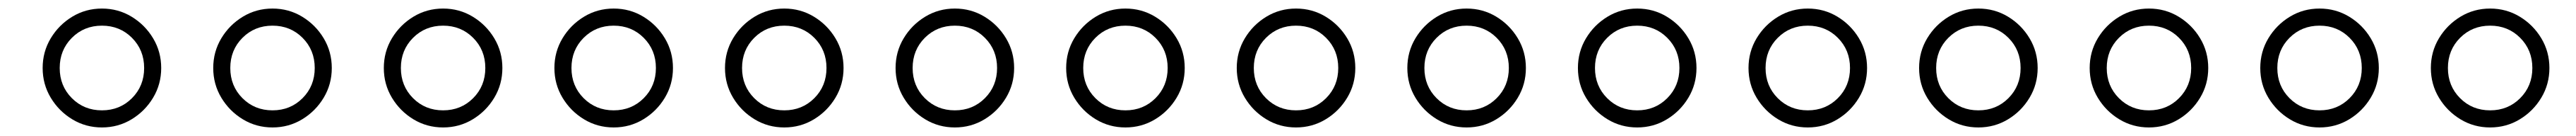

<svg xmlns="http://www.w3.org/2000/svg" viewBox="-20 -539 6040 318"><path d="M80 -380Q80 -342 99 -310.5Q118 -279 149.5 -260Q181 -241 219 -241Q257 -241 288.5 -260Q320 -279 339 -310.5Q358 -342 358 -380Q358 -418 339 -449.5Q320 -481 288.5 -500Q257 -519 219 -519Q181 -519 149.5 -500Q118 -481 99 -449.5Q80 -418 80 -380ZM120 -380Q120 -422 148.5 -450.5Q177 -479 219 -479Q261 -479 289.5 -450.5Q318 -422 318 -380Q318 -338 289.5 -309.5Q261 -281 219 -281Q177 -281 148.5 -309.5Q120 -338 120 -380Z M480 -380Q480 -342 499 -310.5Q518 -279 549.5 -260Q581 -241 619 -241Q657 -241 688.5 -260Q720 -279 739 -310.5Q758 -342 758 -380Q758 -418 739 -449.5Q720 -481 688.5 -500Q657 -519 619 -519Q581 -519 549.5 -500Q518 -481 499 -449.5Q480 -418 480 -380ZM520 -380Q520 -422 548.5 -450.5Q577 -479 619 -479Q661 -479 689.5 -450.5Q718 -422 718 -380Q718 -338 689.5 -309.5Q661 -281 619 -281Q577 -281 548.5 -309.5Q520 -338 520 -380Z M880 -380Q880 -342 899 -310.5Q918 -279 949.5 -260Q981 -241 1019 -241Q1057 -241 1088.5 -260Q1120 -279 1139 -310.5Q1158 -342 1158 -380Q1158 -418 1139 -449.5Q1120 -481 1088.5 -500Q1057 -519 1019 -519Q981 -519 949.5 -500Q918 -481 899 -449.5Q880 -418 880 -380ZM920 -380Q920 -422 948.5 -450.5Q977 -479 1019 -479Q1061 -479 1089.5 -450.5Q1118 -422 1118 -380Q1118 -338 1089.5 -309.5Q1061 -281 1019 -281Q977 -281 948.5 -309.5Q920 -338 920 -380Z M1280 -380Q1280 -342 1299 -310.5Q1318 -279 1349.5 -260Q1381 -241 1419 -241Q1457 -241 1488.5 -260Q1520 -279 1539 -310.5Q1558 -342 1558 -380Q1558 -418 1539 -449.5Q1520 -481 1488.5 -500Q1457 -519 1419 -519Q1381 -519 1349.5 -500Q1318 -481 1299 -449.5Q1280 -418 1280 -380ZM1320 -380Q1320 -422 1348.5 -450.5Q1377 -479 1419 -479Q1461 -479 1489.5 -450.5Q1518 -422 1518 -380Q1518 -338 1489.5 -309.5Q1461 -281 1419 -281Q1377 -281 1348.5 -309.5Q1320 -338 1320 -380Z M1680 -380Q1680 -342 1699 -310.5Q1718 -279 1749.5 -260Q1781 -241 1819 -241Q1857 -241 1888.5 -260Q1920 -279 1939 -310.5Q1958 -342 1958 -380Q1958 -418 1939 -449.5Q1920 -481 1888.5 -500Q1857 -519 1819 -519Q1781 -519 1749.5 -500Q1718 -481 1699 -449.5Q1680 -418 1680 -380ZM1720 -380Q1720 -422 1748.5 -450.5Q1777 -479 1819 -479Q1861 -479 1889.5 -450.5Q1918 -422 1918 -380Q1918 -338 1889.5 -309.5Q1861 -281 1819 -281Q1777 -281 1748.5 -309.5Q1720 -338 1720 -380Z M2080 -380Q2080 -342 2099 -310.5Q2118 -279 2149.5 -260Q2181 -241 2219 -241Q2257 -241 2288.5 -260Q2320 -279 2339 -310.5Q2358 -342 2358 -380Q2358 -418 2339 -449.5Q2320 -481 2288.5 -500Q2257 -519 2219 -519Q2181 -519 2149.5 -500Q2118 -481 2099 -449.5Q2080 -418 2080 -380ZM2120 -380Q2120 -422 2148.5 -450.5Q2177 -479 2219 -479Q2261 -479 2289.5 -450.5Q2318 -422 2318 -380Q2318 -338 2289.5 -309.5Q2261 -281 2219 -281Q2177 -281 2148.5 -309.5Q2120 -338 2120 -380Z M2480 -380Q2480 -342 2499 -310.5Q2518 -279 2549.5 -260Q2581 -241 2619 -241Q2657 -241 2688.5 -260Q2720 -279 2739 -310.5Q2758 -342 2758 -380Q2758 -418 2739 -449.5Q2720 -481 2688.5 -500Q2657 -519 2619 -519Q2581 -519 2549.5 -500Q2518 -481 2499 -449.5Q2480 -418 2480 -380ZM2520 -380Q2520 -422 2548.5 -450.5Q2577 -479 2619 -479Q2661 -479 2689.5 -450.5Q2718 -422 2718 -380Q2718 -338 2689.5 -309.5Q2661 -281 2619 -281Q2577 -281 2548.5 -309.5Q2520 -338 2520 -380Z M2880 -380Q2880 -342 2899 -310.5Q2918 -279 2949.5 -260Q2981 -241 3019 -241Q3057 -241 3088.5 -260Q3120 -279 3139 -310.5Q3158 -342 3158 -380Q3158 -418 3139 -449.5Q3120 -481 3088.5 -500Q3057 -519 3019 -519Q2981 -519 2949.5 -500Q2918 -481 2899 -449.5Q2880 -418 2880 -380ZM2920 -380Q2920 -422 2948.5 -450.5Q2977 -479 3019 -479Q3061 -479 3089.5 -450.5Q3118 -422 3118 -380Q3118 -338 3089.5 -309.5Q3061 -281 3019 -281Q2977 -281 2948.5 -309.5Q2920 -338 2920 -380Z M3280 -380Q3280 -342 3299 -310.5Q3318 -279 3349.5 -260Q3381 -241 3419 -241Q3457 -241 3488.5 -260Q3520 -279 3539 -310.5Q3558 -342 3558 -380Q3558 -418 3539 -449.5Q3520 -481 3488.5 -500Q3457 -519 3419 -519Q3381 -519 3349.5 -500Q3318 -481 3299 -449.5Q3280 -418 3280 -380ZM3320 -380Q3320 -422 3348.5 -450.5Q3377 -479 3419 -479Q3461 -479 3489.5 -450.5Q3518 -422 3518 -380Q3518 -338 3489.5 -309.5Q3461 -281 3419 -281Q3377 -281 3348.5 -309.5Q3320 -338 3320 -380Z M3680 -380Q3680 -342 3699 -310.5Q3718 -279 3749.5 -260Q3781 -241 3819 -241Q3857 -241 3888.5 -260Q3920 -279 3939 -310.5Q3958 -342 3958 -380Q3958 -418 3939 -449.5Q3920 -481 3888.5 -500Q3857 -519 3819 -519Q3781 -519 3749.5 -500Q3718 -481 3699 -449.5Q3680 -418 3680 -380ZM3720 -380Q3720 -422 3748.5 -450.5Q3777 -479 3819 -479Q3861 -479 3889.5 -450.5Q3918 -422 3918 -380Q3918 -338 3889.5 -309.5Q3861 -281 3819 -281Q3777 -281 3748.5 -309.5Q3720 -338 3720 -380Z M4080 -380Q4080 -342 4099 -310.5Q4118 -279 4149.5 -260Q4181 -241 4219 -241Q4257 -241 4288.5 -260Q4320 -279 4339 -310.5Q4358 -342 4358 -380Q4358 -418 4339 -449.5Q4320 -481 4288.5 -500Q4257 -519 4219 -519Q4181 -519 4149.5 -500Q4118 -481 4099 -449.5Q4080 -418 4080 -380ZM4120 -380Q4120 -422 4148.5 -450.5Q4177 -479 4219 -479Q4261 -479 4289.5 -450.5Q4318 -422 4318 -380Q4318 -338 4289.5 -309.5Q4261 -281 4219 -281Q4177 -281 4148.5 -309.5Q4120 -338 4120 -380Z M4480 -380Q4480 -342 4499 -310.5Q4518 -279 4549.5 -260Q4581 -241 4619 -241Q4657 -241 4688.5 -260Q4720 -279 4739 -310.5Q4758 -342 4758 -380Q4758 -418 4739 -449.5Q4720 -481 4688.5 -500Q4657 -519 4619 -519Q4581 -519 4549.5 -500Q4518 -481 4499 -449.5Q4480 -418 4480 -380ZM4520 -380Q4520 -422 4548.5 -450.5Q4577 -479 4619 -479Q4661 -479 4689.5 -450.5Q4718 -422 4718 -380Q4718 -338 4689.5 -309.5Q4661 -281 4619 -281Q4577 -281 4548.5 -309.5Q4520 -338 4520 -380Z M4880 -380Q4880 -342 4899 -310.5Q4918 -279 4949.5 -260Q4981 -241 5019 -241Q5057 -241 5088.5 -260Q5120 -279 5139 -310.5Q5158 -342 5158 -380Q5158 -418 5139 -449.5Q5120 -481 5088.5 -500Q5057 -519 5019 -519Q4981 -519 4949.5 -500Q4918 -481 4899 -449.5Q4880 -418 4880 -380ZM4920 -380Q4920 -422 4948.5 -450.5Q4977 -479 5019 -479Q5061 -479 5089.5 -450.5Q5118 -422 5118 -380Q5118 -338 5089.5 -309.5Q5061 -281 5019 -281Q4977 -281 4948.5 -309.5Q4920 -338 4920 -380Z M5280 -380Q5280 -342 5299 -310.5Q5318 -279 5349.5 -260Q5381 -241 5419 -241Q5457 -241 5488.5 -260Q5520 -279 5539 -310.5Q5558 -342 5558 -380Q5558 -418 5539 -449.5Q5520 -481 5488.5 -500Q5457 -519 5419 -519Q5381 -519 5349.5 -500Q5318 -481 5299 -449.5Q5280 -418 5280 -380ZM5320 -380Q5320 -422 5348.5 -450.5Q5377 -479 5419 -479Q5461 -479 5489.5 -450.5Q5518 -422 5518 -380Q5518 -338 5489.5 -309.5Q5461 -281 5419 -281Q5377 -281 5348.5 -309.5Q5320 -338 5320 -380Z M5680 -380Q5680 -342 5699 -310.5Q5718 -279 5749.5 -260Q5781 -241 5819 -241Q5857 -241 5888.5 -260Q5920 -279 5939 -310.5Q5958 -342 5958 -380Q5958 -418 5939 -449.5Q5920 -481 5888.5 -500Q5857 -519 5819 -519Q5781 -519 5749.5 -500Q5718 -481 5699 -449.5Q5680 -418 5680 -380ZM5720 -380Q5720 -422 5748.5 -450.5Q5777 -479 5819 -479Q5861 -479 5889.5 -450.5Q5918 -422 5918 -380Q5918 -338 5889.5 -309.5Q5861 -281 5819 -281Q5777 -281 5748.5 -309.5Q5720 -338 5720 -380Z"/></svg>

Font: text-security-circle
Style: Regular
Weight: 400
Monospace: yes
Foundry: Oskari Noppa
Version: Version 3.000;hotconv 1.0.118;makeotfexe 2.5.65603